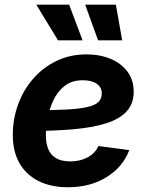

<svg xmlns="http://www.w3.org/2000/svg" viewBox="-20 -787 630 819"><path d="M269.4 11.7Q196.7 11.7 144 -14.9Q91.3 -41.5 62.9 -91.4Q34.6 -141.2 34.6 -210.9Q34.6 -280 57.4 -342.1Q80.2 -404.1 122.1 -451.9Q164.1 -499.8 221.6 -527.4Q279.1 -555 348.5 -555Q406.2 -555 451.9 -535.9Q497.5 -516.8 523.9 -481.2Q550.3 -445.7 550.3 -396Q550.3 -345.1 520.5 -312.3Q490.8 -279.4 432.7 -261Q374.6 -242.6 289.6 -235.3Q204.6 -228 94 -228L109.2 -316.6Q202.7 -316.6 262.4 -319.7Q322.1 -322.9 355.1 -331Q388.1 -339.1 401.1 -353.2Q414.1 -367.2 414.1 -388.8Q414.1 -414.7 392.5 -429.7Q370.8 -444.7 333.4 -444.7Q285.6 -444.7 254.8 -419.9Q224 -395.2 206.9 -357.5Q189.7 -319.8 182.7 -279.7Q175.7 -239.5 175.7 -208.5Q175.7 -177.4 185.3 -152.4Q195 -127.5 217.9 -113Q240.8 -98.6 280 -98.6Q322 -98.6 354 -115.9Q385.9 -133.2 399.8 -164.1L531.4 -146.7Q504.6 -75.1 435 -31.7Q365.5 11.7 269.4 11.7ZM398.3 -615.1 343.4 -767.1H474.3L501.1 -615.1ZM227.3 -615.1 134.9 -767.1H274.9L332.2 -615.1Z"/></svg>

Font: Inter
Style: Italic
Weight: 400
Italic angle: -9.3988°
Designer: Rasmus Andersson
Foundry: rsms
Version: Version 4.001;git-66647c0bb